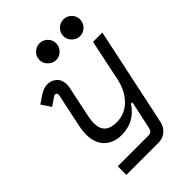

<svg xmlns="http://www.w3.org/2000/svg" viewBox="-262 -825 1136 1136"><g transform="rotate(-45 306.0 -257.0)"><path d="M103 200V128H361Q388 128 394 98L432 -78H420Q390 -33 348.5 -9.5Q307 14 250 14Q183 14 143 -26Q103 -66 103 -139Q103 -169 110 -200L155 -414Q157 -424 152.5 -429.5Q148 -435 141 -435Q135 -435 128 -430L77 -395L37 -454L89 -489Q121 -510 152 -510Q185 -510 209 -488Q233 -466 233 -427Q233 -421 232.5 -415.5Q232 -410 230 -401L190 -210Q183 -179 183 -152Q183 -60 282 -60Q351 -60 400 -108.5Q449 -157 466 -238L520 -496H598L467 122Q460 156 434 178Q408 200 374 200ZM290 -574Q262 -574 241 -595Q220 -616 220 -644Q220 -673 241 -693.5Q262 -714 290 -714Q319 -714 339.5 -693.5Q360 -673 360 -644Q360 -616 339.5 -595Q319 -574 290 -574ZM490 -574Q462 -574 441 -595Q420 -616 420 -644Q420 -673 441 -693.5Q462 -714 490 -714Q519 -714 539.5 -693.5Q560 -673 560 -644Q560 -616 539.5 -595Q519 -574 490 -574Z"/></g></svg>

Font: Space Mono
Style: Italic
Weight: 400
Italic angle: -12°
Monospace: yes
Designer: Colophon Foundry + Benjamin Critton
Foundry: Colophon Foundry & Benjamin Critton
Version: Version 1.003; ttfautohint (v1.8.4.7-5d5b)